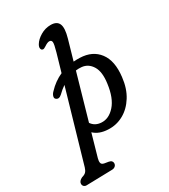

<svg xmlns="http://www.w3.org/2000/svg" viewBox="-319 -829 1036 1176"><g transform="rotate(-30 199.0 -241.5)"><path d="M76.5 -320.5Q54 -300.5 37 -315Q28 -322 32 -336Q36 -350 48.5 -362Q91.5 -408 146.5 -432.5L183 -558.5Q197.5 -609 195.8 -624.2Q194 -639.5 178 -639.5Q165.5 -639.5 144 -625Q137 -620.5 130.2 -617.2Q123.5 -614 117.5 -616.5Q110 -619 107.8 -629.8Q105.5 -640.5 115 -656.5Q130.5 -682.5 164 -702.2Q197.5 -722 236 -722Q279.5 -722 292.2 -692.2Q305 -662.5 286 -596.5L246 -457Q268 -459 291 -458Q378 -455 423.2 -395.2Q468.5 -335.5 455.5 -227Q447 -150.5 413.2 -96.8Q379.5 -43 329.5 -15.5Q279.5 12 222.5 9Q159.5 6.5 123.5 -28L78.5 130Q73.5 147.5 76 160.5Q78.5 173.5 98 177L125.5 181.5Q139 184 144.8 190.5Q150.5 197 150.5 205.5Q150.5 218.5 141.2 226.5Q132 234.5 117.5 234.5L-63 239Q-74 239.5 -81.8 232.8Q-89.5 226 -89.5 214Q-89 195 -63.5 182.5Q-43 177 -33.8 167Q-24.5 157 -19 138.5L126 -361.5Q101 -344.5 76.5 -320.5ZM206 -48.5Q258.5 -44.5 301.8 -92.8Q345 -141 357.5 -237Q368.5 -315 342.8 -357Q317 -399 271.5 -403.5Q251 -405.5 231 -403L140 -85Q162.5 -51.5 206 -48.5Z"/></g></svg>

Font: Fraunces 72pt S100
Style: Italic
Weight: 400
Italic angle: -16°
Version: Version 1.000; ttfautohint (v1.8.3)